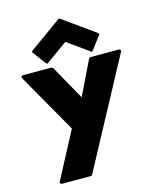

<svg xmlns="http://www.w3.org/2000/svg" viewBox="-153 -939 1092 1314"><g transform="rotate(-15 392.5 -282.5)"><path d="M520 -511 403 -270 268 -511 258 -520H50L39 -509L283 -81L105 256L116 267H327L336 258L748 -509L737 -520H529ZM154 -657 224 -563 235 -552 393 -665 552 -552 562 -563 633 -657 622 -668 393 -832 164 -668Z"/></g></svg>

Font: Hussar Woodtype
Style: Ultra
Weight: 900
Foundry: Cannot Into Space Fonts
Version: Version 1.07